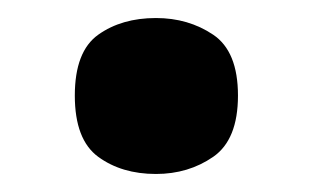

<svg xmlns="http://www.w3.org/2000/svg" viewBox="-20 -184 347 213"><path d="M153 9Q115 9 89 -10Q63 -29 63 -78Q63 -127 89 -145.5Q115 -164 153 -164Q189 -164 216.5 -145.5Q244 -127 244 -78Q244 -29 216.5 -10Q189 9 153 9Z"/></svg>

Font: Noto Serif Myanmar SemiCondensed Black
Style: Regular
Weight: 900
Width: 4
Designer: Ben Mitchell and the Monotype Design Team
Foundry: Monotype Imaging Inc.
Version: Version 2.106; ttfautohint (v1.8.4.7-5d5b)